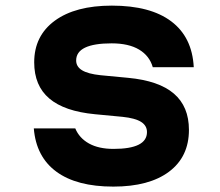

<svg xmlns="http://www.w3.org/2000/svg" viewBox="-20 -652 790 690"><path d="M387.9 -116.9Q448.1 -116.9 478.2 -132Q508.2 -147.1 508.2 -177.3Q508.2 -200.6 487 -214Q465.7 -227.4 420.5 -232.1L321.4 -241.5Q211.4 -251.9 157.2 -298Q102.9 -344.1 102.9 -428Q102.9 -523.2 176.8 -577.5Q250.8 -631.8 382 -631.8Q520.5 -631.8 595.6 -575.1Q670.7 -518.5 676.3 -410.6H529Q517.3 -451.4 479.9 -473.8Q442.5 -496.2 381.3 -496.2Q317.8 -496.2 285.7 -480.8Q253.7 -465.4 253.7 -434.6Q253.7 -412.5 274.9 -399.5Q296.2 -386.4 341.4 -381.7L440.5 -372.3Q551.1 -361.9 605 -315.5Q659 -269.1 659 -185.2Q659 -88.6 587.5 -35Q516.1 18.6 387.3 18.6Q255.7 18.6 182.8 -34.9Q109.8 -88.3 101.5 -190.6H250.5Q264.9 -155.7 299.8 -136.3Q334.7 -116.9 387.9 -116.9Z"/></svg>

Font: Martian Mono Custom sWd Rg
Style: Regular
Weight: 400
Width: 6
Monospace: yes
Designer: Alex Havermale
Foundry: Evil Martians
Version: Version 1.000